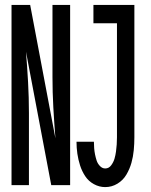

<svg xmlns="http://www.w3.org/2000/svg" viewBox="-20 -755 616 783"><path d="M409 8Q436 8 459 -6Q482 -20 495.5 -43Q509 -66 516 -91Q523 -116 525.5 -142.5Q528 -169 528 -195V-735H361V-660H457V-195Q457 -180 456 -165.5Q455 -151 453 -136.5Q451 -122 447 -108Q443 -94 433.5 -81Q424 -68 409 -68Q397 -68 387.5 -78Q378 -88 374 -100.5Q370 -113 367.5 -125.5Q365 -138 364 -151Q363 -164 363 -177H292Q292 -152 295.5 -128Q299 -104 306.5 -80.5Q314 -57 327.5 -36.5Q341 -16 363 -4Q385 8 409 8ZM27 0H98V-294Q98 -357 94.5 -419.5Q91 -482 86 -544L189 0H266V-735H194V-441Q194 -379 197.5 -316.5Q201 -254 206 -191L103 -735H79Q66 -735 53 -735Q40 -735 27 -735Z"/></svg>

Font: Iosevka SS01 Extended
Style: Regular
Weight: 400
Width: 7
Monospace: yes
Designer: Belleve Invis
Foundry: Belleve Invis
Version: Version 3.4.7; ttfautohint (v1.8.3)